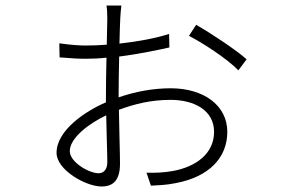

<svg xmlns="http://www.w3.org/2000/svg" viewBox="-20 -636 1040 696"><path d="M337 -8C303 -8 233 -48 233 -88C233 -136 302 -188 365 -218C366 -151 369 -82 369 -49C369 -28 361 -8 337 -8ZM410 -292C410 -333 411 -384 412 -431C490 -441 563 -457 594 -464L593 -513C543 -497 478 -485 413 -478C414 -519 415 -553 416 -570C417 -583 418 -603 420 -616H366C368 -605 369 -585 369 -569C369 -554 368 -517 367 -474C341 -472 316 -471 291 -471C273 -471 245 -472 195 -479L196 -428C246 -424 266 -423 291 -423C315 -423 340 -424 366 -427C365 -379 364 -328 364 -289V-265C291 -234 185 -164 185 -82C185 -20 291 40 348 40C391 40 415 17 415 -43C415 -83 412 -164 411 -238C468 -259 526 -274 599 -274C681 -274 756 -238 756 -158C756 -78 689 -31 606 -16C573 -10 538 -9 511 -10L527 37C547 36 583 35 616 28C740 5 804 -66 804 -158C804 -255 717 -316 599 -316C535 -316 470 -304 410 -283ZM665 -506C716 -480 806 -421 844 -381L874 -421C836 -455 744 -516 691 -546Z"/></svg>

Font: Source Han Sans SC Light
Style: Regular
Weight: 300
Designer: Ryoko NISHIZUKA (kana & ideographs); Paul D. Hunt (Latin, Greek & Cyrillic); Wenlong ZHANG (bopomofo); Sandoll Communica
Foundry: Adobe Systems Incorporated
Version: Version 1.004;PS 1.004;hotconv 1.0.82;makeotf.lib2.5.63406